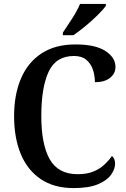

<svg xmlns="http://www.w3.org/2000/svg" viewBox="-20 -951 645 981"><path d="M356 10Q256 10 188 -36Q120 -82 86 -164.5Q52 -247 52 -358Q52 -467 87 -549.5Q122 -632 192 -678Q262 -724 365 -724Q467 -724 518.5 -690.5Q570 -657 570 -609Q570 -575 542 -553Q514 -531 465 -531Q465 -563 455 -594Q445 -625 421.5 -645Q398 -665 358 -665Q266 -665 228.5 -584.5Q191 -504 191 -358Q191 -214 234 -137.5Q277 -61 377 -61Q424 -61 457 -74.5Q490 -88 513 -109.5Q536 -131 552 -154Q568 -141 568 -114Q568 -88 548 -59Q528 -30 481.5 -10Q435 10 356 10ZM301 -784Q322 -815 348.5 -856Q375 -897 389 -931H521V-921Q509 -904 480.5 -875.5Q452 -847 417.5 -818.5Q383 -790 355 -771H301Z"/></svg>

Font: Noto Serif Lao SemiCondensed SemiBold
Style: Regular
Weight: 600
Width: 4
Designer: Monotype Design Team
Foundry: Monotype Imaging Inc.
Version: Version 2.003; ttfautohint (v1.8.4.7-5d5b)